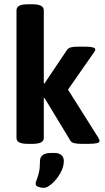

<svg xmlns="http://www.w3.org/2000/svg" viewBox="-20 -675 492 903"><path d="M57.6 0ZM57.6 -25.9V-626.5Q57.6 -640.6 70.3 -647.7Q83 -654.8 109.9 -654.8H133.8Q186 -654.8 186 -626.5V-283.2L189 -282.2L294.4 -439Q301.3 -449.2 313.5 -452.4Q325.7 -455.6 347.2 -455.6H379.4Q428.2 -455.6 428.2 -442.4Q428.2 -435.5 419.9 -425.8L299.8 -253.4L440.9 -29.8Q448.2 -17.6 448.2 -11.7Q448.2 1.5 398.4 1.5H362.3Q341.3 1.5 328.1 -2Q314.9 -5.4 310.1 -15.1L189 -214.8L186 -213.4V-25.9Q186 1.5 133.8 1.5H109.9Q57.6 1.5 57.6 -25.9ZM147.5 189Q147.5 183.6 152.3 171.4Q159.7 151.9 163.8 132.8Q168 113.8 168 82.5Q168 64.5 180.9 54.4Q193.8 44.4 220.2 44.4H236.8Q258.3 44.4 269.3 54.9Q280.3 65.4 280.3 82.5Q280.3 109.9 263.7 139.4Q247.1 168.9 224.4 188.7Q201.7 208.5 186.5 208.5Q172.4 208.5 159.9 203.6Q147.5 198.7 147.5 189Z"/></svg>

Font: Jaldi
Style: Bold
Weight: 400
Designer: Pablo Cosgaya and Nicolas Silva
Foundry: Omnibus-Type
Version: Version 1.007